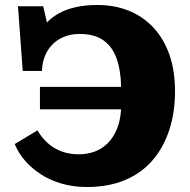

<svg xmlns="http://www.w3.org/2000/svg" viewBox="-20 -735 761 769"><path d="M328 14Q275 14 229 1Q183 -12 146 -35.5Q109 -59 81.5 -90Q54 -121 39 -158L130 -213Q146 -185 170 -163Q194 -141 225.5 -129Q257 -117 296 -117Q330 -117 359.5 -128Q389 -139 411.5 -161.5Q434 -184 448 -217.5Q462 -251 465 -297H140V-387H465Q464 -452 447.5 -499.5Q431 -547 395 -573Q359 -599 299 -599Q256 -599 222.5 -581Q189 -563 169.5 -530Q150 -497 148 -451H71L52 -710H153L168 -645Q189 -667 217.5 -682.5Q246 -698 284 -706.5Q322 -715 370 -715Q439 -715 496 -692Q553 -669 594.5 -624.5Q636 -580 658.5 -516Q681 -452 681 -369Q681 -285 658 -214.5Q635 -144 590.5 -92.5Q546 -41 480 -13.5Q414 14 328 14Z"/></svg>

Font: Literata ExtraBold
Style: Regular
Weight: 800
Designer: Latin by Veronika Burian and Jose Scaglione. Greek by Irene Vlachou. Cyrillic by Vera Evstafieva.
Foundry: TypeTogether
Version: Version 3.103;gftools[0.9.29]